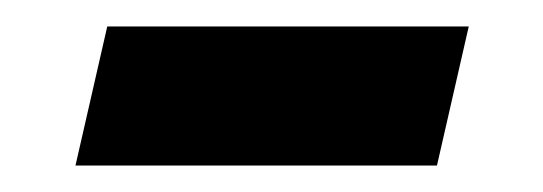

<svg xmlns="http://www.w3.org/2000/svg" viewBox="-20 -359 410 145"><path d="M61 -339H334L310 -234H37Z"/></svg>

Font: KaiGen Gothic CN Bold
Style: Bold
Weight: 700
Designer: Ryoko NISHIZUKA  (kana & ideographs); Paul D. Hunt (Latin, Greek & Cyrillic); Wenlong ZHANG  (bopomofo); Sandoll Communi
Foundry: Adobe Systems Incorporated
Version: Version 1.002.20150501